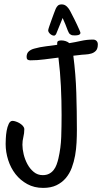

<svg xmlns="http://www.w3.org/2000/svg" viewBox="-20 -873 476 895"><path d="M436 -666Q436 -646.5 427.5 -637Q418.9 -627.4 405.8 -623.5Q392.6 -619.6 377.2 -618.9Q361.8 -618.2 348.1 -616.2L321.8 -613.3Q333 -526.9 335.7 -440.7Q338.4 -354.5 338.4 -266.6Q338.4 -239.3 336.9 -208.7Q335.4 -178.2 330.1 -148.2Q324.7 -118.2 314.5 -90.8Q304.2 -63.5 286.6 -42.7Q269 -22 243.2 -9.5Q217.3 2.9 181.2 2.9Q139.6 2.9 107.2 -14.9Q74.7 -32.7 52.2 -61.5Q29.8 -90.3 18.1 -127.2Q6.3 -164.1 6.3 -202.1Q6.3 -210 7.1 -227.5Q7.8 -245.1 11 -263.4Q14.2 -281.7 20.8 -295.7Q27.3 -309.6 38.6 -309.6Q44.9 -309.6 54.4 -306.4Q64 -303.2 72.5 -297.9Q81.1 -292.5 87.2 -285.4Q93.3 -278.3 93.3 -270.5Q93.3 -252 88.9 -234.4Q84.5 -216.8 84.5 -198.2Q84.5 -178.2 90.3 -153.8Q96.2 -129.4 107.9 -107.7Q119.6 -85.9 137.5 -71.3Q155.3 -56.6 179.2 -56.6Q196.8 -56.6 209.2 -63.2Q221.7 -69.8 230.2 -80.8Q238.8 -91.8 243.9 -106Q249 -120.1 252.4 -134.8Q263.7 -184.1 265.4 -234.6Q267.1 -285.2 267.1 -336.9Q267.1 -403.8 263.9 -470.7Q260.7 -537.6 252.4 -604.5Q219.2 -600.6 187 -596.2Q154.8 -591.8 121.6 -591.8Q113.3 -591.8 108.6 -595.2Q104 -598.6 104 -607.4Q104 -624.5 114.3 -633.5Q124.5 -642.6 140.1 -646.5Q166 -653.8 193.1 -657Q220.2 -660.2 246.6 -664.1V-671.9Q246.6 -680.2 252.4 -682.4Q258.3 -684.6 265.1 -684.6Q275.4 -684.6 285.2 -681.6Q294.9 -678.7 303.2 -671.9Q330.6 -676.3 357.7 -682.4Q384.8 -688.5 413.6 -688.5Q423.8 -688.5 429.9 -682.4Q436 -676.3 436 -666ZM355 -719.7Q355 -715.8 352.1 -713.4Q349.1 -710.9 345.2 -709.7Q341.3 -708.5 336.9 -708.3Q332.5 -708 329.6 -708Q325.2 -708 320.1 -708.3Q314.9 -708.5 311 -710.9Q304.2 -713.9 301.5 -719Q298.8 -724.1 296.4 -729.5Q290.5 -745.1 284.7 -759.8Q278.8 -774.4 272 -789.1Q265.1 -772 258.3 -755.4Q251.5 -738.8 244.6 -721.7Q243.2 -717.3 241.5 -714.1Q239.7 -710.9 235.8 -708Q234.9 -707 231 -707Q227.1 -707 222.4 -709.2Q217.8 -711.4 213.9 -714.8Q210 -718.3 207.3 -722.7Q204.6 -727.1 204.6 -731.4Q204.6 -734.9 209.2 -748.8Q213.9 -762.7 220 -779.5Q226.1 -796.4 231.7 -811.5Q237.3 -826.7 239.7 -832Q244.1 -841.8 250.2 -847.2Q256.3 -852.5 268.1 -852.5Q281.7 -852.5 292.5 -841.8Q301.3 -833 307.1 -821.5Q313 -810.1 318.8 -798.8Q320.8 -794.9 326.9 -783Q333 -771 339.1 -757.8Q345.2 -744.6 350.1 -733.4Q355 -722.2 355 -719.7Z"/></svg>

Font: Just Another Hand
Style: Regular
Weight: 400
Designer: Astigmatic (AOETI)
Foundry: Astigmatic (AOETI)
Version: Version 1.000